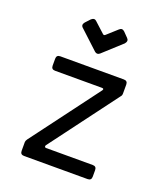

<svg xmlns="http://www.w3.org/2000/svg" viewBox="-120 -711 677 793"><g transform="rotate(20 218.5 -315.0)"><path d="M168 -625.5 212.4 -585Q217.8 -579.6 223.6 -585L268.6 -625.5Q279.8 -635.7 291.5 -624.5L312 -603.5Q322.3 -593.3 311 -579.6L229 -504.9Q217.8 -495.6 207 -504.9L126.5 -579.6Q114.3 -589.8 125.5 -603.5L145 -624.5Q157.7 -635.7 168 -625.5ZM374.5 -421.4V-382.8Q374.5 -373.5 370.1 -369.1L148.4 -72.8Q145.5 -68.8 147 -65.4Q148.4 -62 152.3 -62H357.9Q374.5 -62 374.5 -45.4V-16.6Q374.5 0 357.9 0H78.6Q62 0 62 -16.6V-55.2Q62 -60.5 67.4 -68.4L289.6 -365.2Q295.9 -374.5 284.2 -374.5H78.6Q62 -374.5 62 -391.1V-421.4Q62 -438 78.6 -438H357.9Q374.5 -438 374.5 -421.4Z"/></g></svg>

Font: GOSTRUS
Style: type_B
Weight: 400
Designer: Юрий и Татьяна Кривогуз
Version: Version 02.00